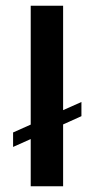

<svg xmlns="http://www.w3.org/2000/svg" viewBox="-20 -652 331 672"><path d="M87.5 0V-165.3L25.8 -137.7V-188.4L87.5 -215.9V-631.9H200.9V-266.5L265 -295V-245.4L200.9 -216.5V0Z"/></svg>

Font: Alumni Sans Thin
Style: Regular
Weight: 100
Designer: Robert E. Leuschke
Foundry: Robert E. Leuschke
Version: Version 1.018